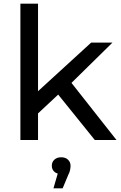

<svg xmlns="http://www.w3.org/2000/svg" viewBox="-20 -762 656 1045"><path d="M169 -128 171 -251 476 -530H592L358 -300L306 -256ZM91 0V-742H187V0ZM496 0 288 -258 350 -335 614 0ZM271 263 304 149 313 185Q289 185 275.5 172.5Q262 160 262 140Q262 120 276 107Q290 94 313 94Q337 94 350.5 107.5Q364 121 364 140Q364 150 361.5 163Q359 176 351 191L321 263Z"/></svg>

Font: MOST Montserrat Medium
Style: Regular
Weight: 500
Designer: Julieta Ulanovsky
Foundry: Julieta Ulanovsky
Version: Version 8.000;March 11, 2024;FontCreator 15.0.0.2926 64-bit